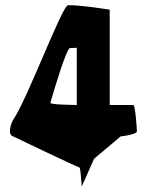

<svg xmlns="http://www.w3.org/2000/svg" viewBox="-20 -728 576 735"><path d="M30 -206C30 -206 278 -87 284 -87C289 -87 293 -6 293 -14L340 -120L442 -206C450 -206 504 -214 504 -225C504 -236 498 -326 490 -326H400V-691C400 -691 281 -710 240 -708C218 -706 84 -348 32 -272C20 -254 9 -212 30 -206ZM173 -335C188 -388 235 -544 248 -544C254 -544 274 -545 274 -545V-326C245 -327 171 -327 173 -335Z"/></svg>

Font: Ampere
Style: SCUltCnd
Weight: 400
Version: Version 1